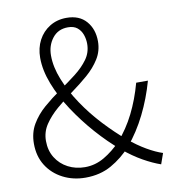

<svg xmlns="http://www.w3.org/2000/svg" viewBox="-84 -815 813 902"><g transform="rotate(-10 322.5 -364.5)"><path d="M252 13Q193 13 144.5 -12Q96 -37 68 -81.5Q40 -126 40 -186Q40 -238 63.5 -278Q87 -318 124.5 -350.5Q162 -383 204 -412Q246 -441 283.5 -470Q321 -499 344.5 -531.5Q368 -564 368 -605Q368 -628 360.5 -649Q353 -670 336.5 -683.5Q320 -697 292 -697Q245 -697 218 -662.5Q191 -628 191 -580Q191 -525 215.5 -464Q240 -403 281 -342Q322 -281 372.5 -227Q423 -173 473 -131Q515 -96 555.5 -72.5Q596 -49 630 -38L612 13Q574 0 529.5 -25Q485 -50 438 -89Q382 -136 329 -196Q276 -256 233 -321.5Q190 -387 164.5 -453Q139 -519 139 -578Q139 -625 158.5 -662Q178 -699 213 -720.5Q248 -742 293 -742Q354 -742 387 -704Q420 -666 420 -608Q420 -562 396.5 -524.5Q373 -487 336.5 -455.5Q300 -424 258.5 -394Q217 -364 181 -333Q145 -302 121.5 -267Q98 -232 98 -189Q98 -143 119.5 -108.5Q141 -74 177.5 -55Q214 -36 258 -36Q307 -36 350.5 -61.5Q394 -87 431 -126Q477 -178 509.5 -243Q542 -308 563 -385H619Q596 -303 559.5 -229.5Q523 -156 473 -96Q430 -48 376 -17.5Q322 13 252 13Z"/></g></svg>

Font: Noto Sans HK Thin Light
Style: Regular
Weight: 300
Version: Version 2.004-H2;hotconv 1.0.118;makeotfexe 2.5.65603